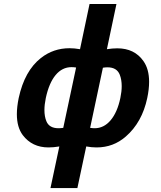

<svg xmlns="http://www.w3.org/2000/svg" viewBox="-20 -747 808 962"><path d="M367.7 195.3H232.9L277.3 -13.2Q248 -8.3 223.1 -8.3Q141.1 -8.3 94.2 -69.8Q64.5 -109.4 64.5 -174.8Q64.5 -211.4 73.7 -255.9Q103 -392.1 185.1 -456.5Q247.6 -505.4 328.1 -505.4Q353.5 -505.4 380.9 -500.5L428.7 -727.1H563.5L515.6 -500.5Q543.5 -504.9 567.9 -504.9Q653.8 -504.9 698.7 -440.9Q727.1 -400.9 727.1 -336.9Q727.1 -300.3 717.8 -255.9Q691.9 -133.8 610.4 -63Q547.9 -8.3 463.9 -8.3Q439 -8.3 412.1 -13.2ZM273.4 -104.5Q284.2 -104.5 296.9 -106.4L361.3 -408.7Q349.6 -410.6 338.4 -410.6Q291.5 -410.6 258.5 -370.8Q225.6 -331.1 209.5 -255.9Q202.6 -222.7 202.6 -195.8Q202.6 -163.1 212.4 -139.6Q226.6 -104.5 273.4 -104.5ZM454.1 -104.5Q500.5 -104.5 534.2 -144.3Q567.9 -184.1 583 -255.9Q589.8 -288.6 589.8 -315.4Q589.8 -347.7 580.1 -372.6Q565.4 -409.7 518.6 -409.7Q507.8 -409.7 495.6 -407.7L431.6 -106.4Q443.4 -104.5 454.1 -104.5Z"/></svg>

Font: Cadman
Style: Bold Italic
Weight: 700
Italic angle: -12°
Designer: Paul James MIller
Foundry: High-Logic / Made with FontCreator
Version: Version 2.114;March 28, 2021;FontCreator 13.0.0.2683 64-bit